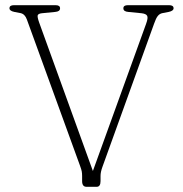

<svg xmlns="http://www.w3.org/2000/svg" viewBox="-20 -720 706 740"><path d="M455.5 -688Q455.5 -700 472.5 -700H632Q649 -700 649 -688Q649 -678 630 -674L606.5 -669.5Q595.5 -667.5 588.2 -658.5Q581 -649.5 574 -629L374.5 -76Q367.5 -56.5 367.5 -42V-22Q367.5 0 352.5 0H313.5Q296.5 0 296.5 -22V-42Q296.5 -52 295 -59.8Q293.5 -67.5 288.5 -81L83.5 -645Q76 -666 59 -669.5L35.5 -674Q16.5 -678 16.5 -688Q16.5 -700 33.5 -700H194.5Q211.5 -700 211.5 -688Q211.5 -675.5 192.5 -674L141.5 -669Q128 -667.5 125.5 -661.5Q123 -655.5 131 -633L338 -61L543 -628Q551.5 -651 547.2 -659Q543 -667 525.5 -669L474.5 -674Q455.5 -675.5 455.5 -688Z"/></svg>

Font: Fraunces 9pt SuperSoft Thin
Style: Regular
Weight: 100
Version: Version 1.000;[b76b70a41]